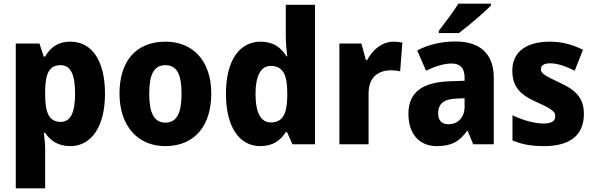

<svg xmlns="http://www.w3.org/2000/svg" viewBox="-20 -852 3234 1046"><path d="M364 -625C297 -625 256 -596 226 -544H218L195 -615H66V174H226V-40C226 -67 223 -95 219 -128H226C254 -87 295 -56 363 -56C475 -56 552 -158 552 -341C552 -524 479 -625 364 -625ZM310 -497C364 -497 389 -448 389 -342C389 -238 364 -188 311 -188C248 -188 226 -237 226 -336V-357C227 -452 249 -497 310 -497Z M1131 -342C1131 -524 1028 -625 882 -625C719 -625 631 -517 631 -342C631 -171 726 -56 880 -56C1045 -56 1131 -172 1131 -342ZM793 -341C793 -447 819 -497 881 -497C944 -497 969 -446 969 -342C969 -237 944 -184 881 -184C819 -184 793 -237 793 -341Z M1398 -56C1467 -56 1506 -86 1537 -132H1544L1573 -66H1696V-826H1537V-656C1537 -619 1541 -576 1545 -545H1541C1511 -594 1467 -625 1400 -625C1286 -625 1211 -525 1211 -341C1211 -158 1285 -56 1398 -56ZM1455 -185C1403 -185 1372 -235 1372 -340C1372 -442 1403 -493 1454 -493C1522 -493 1545 -444 1545 -346V-324C1543 -229 1519 -185 1455 -185Z M2124 -625C2060 -625 2008 -578 1981 -526H1973L1949 -615H1829V-66H1988V-343C1988 -436 2045 -469 2112 -469C2130 -469 2149 -467 2160 -463L2172 -620C2158 -623 2139 -625 2124 -625Z M2655 -822V-832H2477C2450 -787 2404 -728 2371 -685V-672H2480C2531 -710 2619 -785 2655 -822ZM2462 -626C2382 -626 2311 -608 2253 -577L2301 -467C2352 -491 2398 -506 2441 -506C2486 -506 2511 -482 2511 -430V-412L2425 -409C2281 -403 2205 -349 2205 -232C2205 -123 2264 -56 2359 -56C2441 -56 2482 -81 2525 -139H2528L2558 -66H2670V-429C2670 -560 2594 -626 2462 -626ZM2466 -315 2511 -317V-270C2511 -211 2473 -175 2424 -175C2389 -175 2367 -193 2367 -235C2367 -283 2394 -312 2466 -315Z M3161 -231C3161 -325 3109 -365 3026 -403C2941 -443 2927 -453 2927 -476C2927 -496 2944 -507 2978 -507C3019 -507 3064 -490 3111 -467L3156 -581C3094 -611 3039 -625 2975 -625C2850 -625 2771 -571 2771 -468C2771 -380 2813 -336 2901 -297C2993 -256 3005 -242 3005 -218C3005 -193 2986 -179 2941 -179C2893 -179 2827 -197 2772 -224V-87C2827 -64 2877 -56 2945 -56C3089 -56 3161 -119 3161 -231Z"/></svg>

Font: Noto Sans Malayalam UI SemiCondensed ExtraBold
Style: Regular
Weight: 800
Width: 4
Designer: Jelle Bosma - Monotype Design Team
Foundry: Monotype Imaging Inc.
Version: Version 2.104